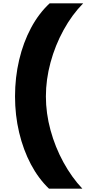

<svg xmlns="http://www.w3.org/2000/svg" viewBox="-20 -924 524 1163"><path d="M277 219Q213 158 167 71Q121 -16 96 -121Q71 -226 71 -340Q71 -455 96 -561Q121 -667 168 -755Q215 -843 281 -904H484Q416 -835 365 -742Q314 -649 286 -545.5Q258 -442 258 -340Q258 -238 286 -135.5Q314 -33 364 58.5Q414 150 479 219Z"/></svg>

Font: Parkinsans ExtraBold
Style: Regular
Weight: 800
Designer: Red Stone, Indian Type Foundry
Foundry: Indian Type Foundry
Version: Version 1.000